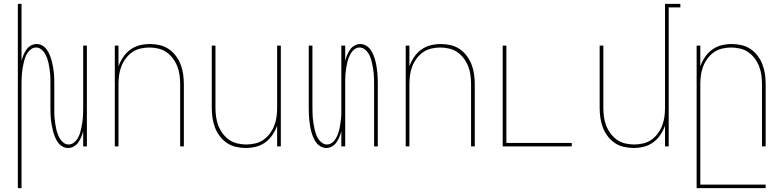

<svg xmlns="http://www.w3.org/2000/svg" viewBox="-20 -755 4040 990"><path d="M72 215V-735H91V-441Q95 -457 101 -471.5Q107 -486 116 -499Q125 -512 139 -520Q153 -528 169 -528Q185 -528 198.5 -520Q212 -512 221 -499.5Q230 -487 236 -472.5Q242 -458 246 -443Q250 -428 253 -412.5Q256 -397 257.5 -382Q259 -367 259.5 -351.5Q260 -336 260 -320V-200Q260 -186 260 -172Q260 -158 261.5 -144.5Q263 -131 265 -117Q267 -103 270 -89.5Q273 -76 278 -63Q283 -50 290 -38.5Q297 -27 308.5 -18.5Q320 -10 334 -10Q348 -10 359.5 -18.5Q371 -27 378.5 -38.5Q386 -50 390.5 -63Q395 -76 398 -89.5Q401 -103 403.5 -117Q406 -131 407 -144.5Q408 -158 408.5 -172Q409 -186 409 -200V-520H428V0H409V-79Q405 -63 399 -48.5Q393 -34 384 -21Q375 -8 361 0Q347 8 331 8Q315 8 301.5 0Q288 -8 279 -20.5Q270 -33 264 -47.5Q258 -62 254 -77Q250 -92 247 -107.5Q244 -123 242.5 -138Q241 -153 240.5 -168.5Q240 -184 240 -200V-320Q240 -334 240 -348Q240 -362 238.5 -375.5Q237 -389 235 -403Q233 -417 230 -430.5Q227 -444 222 -457Q217 -470 210 -481.5Q203 -493 191.5 -501.5Q180 -510 166 -510Q152 -510 140.5 -501.5Q129 -493 121.5 -481.5Q114 -470 109.5 -457Q105 -444 102 -430.5Q99 -417 96.5 -403Q94 -389 93 -375.5Q92 -362 91.5 -348Q91 -334 91 -320V215Z M572 0V-520H591V-413Q600 -438 615 -460.5Q630 -483 652 -499Q674 -515 700 -521.5Q726 -528 753 -528Q779 -528 804.5 -522Q830 -516 851 -501.5Q872 -487 887.5 -466Q903 -445 912 -421Q921 -397 924.5 -371.5Q928 -346 928 -320V0H909V-320Q909 -343 906 -366.5Q903 -390 894.5 -412Q886 -434 872 -453Q858 -472 839 -485.5Q820 -499 796.5 -504.5Q773 -510 750 -510Q727 -510 703.5 -504.5Q680 -499 661 -485.5Q642 -472 628 -453Q614 -434 605.5 -412Q597 -390 594 -366.5Q591 -343 591 -320V0Z M1247 8Q1221 8 1195.5 2Q1170 -4 1149 -18.5Q1128 -33 1112.5 -54Q1097 -75 1088 -99Q1079 -123 1075.5 -148.5Q1072 -174 1072 -200V-520H1091V-200Q1091 -177 1094 -153.5Q1097 -130 1105.5 -108Q1114 -86 1128 -67Q1142 -48 1161 -34.5Q1180 -21 1203.5 -15.5Q1227 -10 1250 -10Q1273 -10 1296.5 -15.5Q1320 -21 1339 -34.5Q1358 -48 1372 -67Q1386 -86 1394.5 -108Q1403 -130 1406 -153.5Q1409 -177 1409 -200V-520H1428V0H1409V-107Q1400 -82 1385 -59.5Q1370 -37 1348 -21Q1326 -5 1300 1.5Q1274 8 1247 8Z M1663 8Q1647 8 1633 0Q1619 -8 1610 -20.5Q1601 -33 1595 -47.5Q1589 -62 1585 -77Q1581 -92 1578.5 -107.5Q1576 -123 1574.5 -138Q1573 -153 1572.5 -168.5Q1572 -184 1572 -200V-520H1591V-200Q1591 -186 1591.5 -172Q1592 -158 1593 -144.5Q1594 -131 1596.5 -117Q1599 -103 1602 -89.5Q1605 -76 1609.5 -63Q1614 -50 1621.5 -38.5Q1629 -27 1640.5 -18.5Q1652 -10 1666 -10Q1680 -10 1691.5 -18.5Q1703 -27 1710 -38.5Q1717 -50 1722 -63Q1727 -76 1730 -89.5Q1733 -103 1735 -117Q1737 -131 1738.5 -144.5Q1740 -158 1740 -172Q1740 -186 1740 -200V-520H1760V-441Q1764 -457 1770 -471.5Q1776 -486 1785 -499Q1794 -512 1808 -520Q1822 -528 1837 -528Q1853 -528 1867 -520Q1881 -512 1890 -499.5Q1899 -487 1905 -472.5Q1911 -458 1915 -443Q1919 -428 1921.5 -412.5Q1924 -397 1925.5 -382Q1927 -367 1927.5 -351.5Q1928 -336 1928 -320V0H1909V-320Q1909 -334 1908.5 -348Q1908 -362 1907 -375.5Q1906 -389 1903.5 -403Q1901 -417 1898 -430.5Q1895 -444 1890.5 -457Q1886 -470 1878.5 -481.5Q1871 -493 1859.5 -501.5Q1848 -510 1834 -510Q1820 -510 1808.5 -501.5Q1797 -493 1790 -481.5Q1783 -470 1778 -457Q1773 -444 1770 -430.5Q1767 -417 1765 -403Q1763 -389 1761.5 -375.5Q1760 -362 1760 -348Q1760 -334 1760 -320V0H1740V-79Q1736 -63 1730 -48.5Q1724 -34 1715 -21Q1706 -8 1692 0Q1678 8 1663 8Z M2072 0V-520H2091V-413Q2100 -438 2115 -460.5Q2130 -483 2152 -499Q2174 -515 2200 -521.5Q2226 -528 2253 -528Q2279 -528 2304.5 -522Q2330 -516 2351 -501.5Q2372 -487 2387.5 -466Q2403 -445 2412 -421Q2421 -397 2424.5 -371.5Q2428 -346 2428 -320V0H2409V-320Q2409 -343 2406 -366.5Q2403 -390 2394.5 -412Q2386 -434 2372 -453Q2358 -472 2339 -485.5Q2320 -499 2296.5 -504.5Q2273 -510 2250 -510Q2227 -510 2203.5 -504.5Q2180 -499 2161 -485.5Q2142 -472 2128 -453Q2114 -434 2105.5 -412Q2097 -390 2094 -366.5Q2091 -343 2091 -320V0Z M2572 0V-520H2591V-18H2928V0Z M3247 8Q3221 8 3195.5 2Q3170 -4 3149 -18.5Q3128 -33 3112.5 -54Q3097 -75 3088 -99Q3079 -123 3075.5 -148.5Q3072 -174 3072 -200V-520H3091V-200Q3091 -177 3094 -153.5Q3097 -130 3105.5 -108Q3114 -86 3128 -67Q3142 -48 3161 -34.5Q3180 -21 3203.5 -15.5Q3227 -10 3250 -10Q3273 -10 3296.5 -15.5Q3320 -21 3339 -34.5Q3358 -48 3372 -67Q3386 -86 3394.5 -108Q3403 -130 3406 -153.5Q3409 -177 3409 -200V-735H3488V-717H3428V0H3409V-107Q3400 -82 3385 -59.5Q3370 -37 3348 -21Q3326 -5 3300 1.5Q3274 8 3247 8Z M3572 215V-520H3591V-413Q3600 -438 3615 -460.5Q3630 -483 3652 -499Q3674 -515 3700 -521.5Q3726 -528 3753 -528Q3779 -528 3804.5 -522Q3830 -516 3851 -501.5Q3872 -487 3887.5 -466Q3903 -445 3912 -421Q3921 -397 3924.5 -371.5Q3928 -346 3928 -320V0H3909V-320Q3909 -343 3906 -366.5Q3903 -390 3894.5 -412Q3886 -434 3872 -453Q3858 -472 3839 -485.5Q3820 -499 3796.5 -504.5Q3773 -510 3750 -510Q3727 -510 3703.5 -504.5Q3680 -499 3661 -485.5Q3642 -472 3628 -453Q3614 -434 3605.5 -412Q3597 -390 3594 -366.5Q3591 -343 3591 -320V197H3928V215Z"/></svg>

Font: Iosevka Thin
Style: Regular
Weight: 100
Monospace: yes
Designer: Belleve Invis
Foundry: Belleve Invis
Version: Version 32.5.0; ttfautohint (v1.8.4)